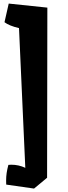

<svg xmlns="http://www.w3.org/2000/svg" viewBox="-20 -923 387 1085"><path d="M5.4 -797.4 29.3 -902.8 247.6 -879.9 246.1 81.5 172.4 142.6 15.1 120.1Q14.6 111.8 14.6 97.7Q14.6 74.7 17.6 54.7Q20.5 34.7 27.3 8.8Q38.1 7.8 43.5 7.8Q85.9 7.8 123 25.4L87.4 -764.2Q32.7 -776.9 5.4 -797.4Z"/></svg>

Font: Fruktur
Style: Regular
Weight: 400
Designer: Viktoriya Grabowska
Foundry: Viktoriya Grabowska
Version: Version 1.004; ttfautohint (v1.4.1)